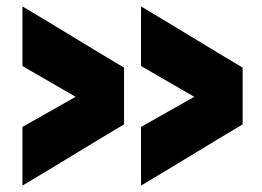

<svg xmlns="http://www.w3.org/2000/svg" viewBox="-20 -560 817 599"><path d="M737 -172Q658 -125 578.5 -76.5Q499 -28 420 19Q420 -26 420 -72.5Q420 -119 420 -164Q461 -187 503 -211Q545 -235 586 -258Q545 -282 503 -306Q461 -330 420 -354Q420 -400 420 -447Q420 -494 420 -540Q499 -493 578.5 -444.5Q658 -396 737 -349Q737 -306 737 -261Q737 -216 737 -172ZM367 -172Q288 -125 208.5 -76.5Q129 -28 50 19Q50 -26 50 -72.5Q50 -119 50 -164Q91 -187 133 -211Q175 -235 216 -258Q175 -282 133 -306Q91 -330 50 -354Q50 -400 50 -447Q50 -494 50 -540Q129 -493 208.5 -444.5Q288 -396 367 -349Q367 -306 367 -261Q367 -216 367 -172Z"/></svg>

Font: Tilt Warp
Style: Regular
Weight: 400
Designer: Andy Clymer
Foundry: Andy Clymer
Version: Version 1.000